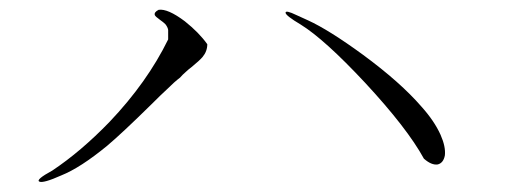

<svg xmlns="http://www.w3.org/2000/svg" viewBox="-20 -568 1040 393"><path d="M610.4 -526.4 586.9 -537.1Q564.5 -547.9 564.5 -542Q564.5 -536.1 595.7 -517.6Q644.5 -487.3 727.5 -398.4Q813.5 -305.7 847.7 -243.2Q863.3 -229.5 876 -231.4Q887.7 -234.4 890.6 -250Q892.6 -267.6 881.8 -292Q869.1 -320.3 842.8 -349.6Q799.8 -399.4 722.7 -456.1Q653.3 -506.8 610.4 -526.4ZM324.2 -506.8V-487.3Q281.2 -399.4 204.1 -318.4Q145.5 -257.8 86.9 -218.8Q52.7 -200.2 60.5 -196.3Q68.4 -192.4 105.5 -209Q144.5 -224.6 199.2 -269.5Q230.5 -295.9 290 -354.5Q310.5 -375 321.3 -384.8Q336.9 -400.4 348.6 -409.2Q353.5 -415 360.4 -420.9Q364.3 -424.8 372.1 -430.7Q388.7 -444.3 394.5 -451.2Q404.3 -462.9 404.3 -477.5Q387.7 -501 358.4 -524.4Q323.2 -550.8 304.7 -547.9Q294.9 -543 296.9 -537.1Q297.9 -534.2 307.6 -527.3Q314.5 -522.5 318.4 -518.6Q323.2 -512.7 324.2 -506.8Z"/></svg>

Font: Batang
Style: Regular
Weight: 400
Version: Version 2.21